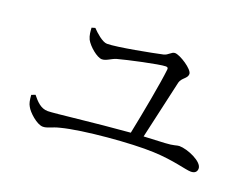

<svg xmlns="http://www.w3.org/2000/svg" viewBox="-87 -810 1173 894"><g transform="rotate(20 500.0 -362.5)"><path d="M83 -217C85 -190 88 -175 96 -162C107 -140 154 -96 184 -96C207 -96 224 -110 262 -119C365 -146 601 -166 710 -161C811 -157 877 -135 903 -135C922 -135 933 -144 933 -161C933 -195 854 -229 813 -229C801 -229 788 -221 745 -219L641 -214L707 -505C714 -531 742 -537 742 -560C742 -583 671 -629 646 -629C629 -629 620 -609 597 -604C552 -594 383 -561 333 -561C310 -561 274 -594 257 -612L240 -607C241 -590 242 -570 251 -551C266 -523 311 -485 335 -485C356 -485 376 -503 399 -510C446 -523 596 -556 627 -556C636 -556 639 -552 638 -544C631 -479 601 -317 579 -210C403 -196 214 -172 181 -172C146 -172 123 -198 102 -224Z"/></g></svg>

Font: Noto Serif CJK KR
Style: Regular
Weight: 400
Designer: Ryoko NISHIZUKA 西塚涼子 (kana & ideographs); Frank Grießhammer (Latin, Greek & Cyrillic); Wenlong ZHANG 张文龙 (bopomofo); San
Foundry: Adobe
Version: Version 2.001;hotconv 1.1.0;makeotfexe 2.6.0